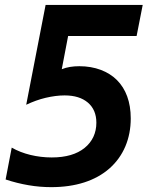

<svg xmlns="http://www.w3.org/2000/svg" viewBox="-20 -749 642 783"><path d="M189 14.2C288.1 14.2 369.1 -11.7 426.3 -62C483.9 -112.8 513.2 -184.1 513.2 -266.1C513.2 -333.5 493.2 -386.2 457 -422.4C421.4 -458 367.7 -479 303.7 -479C289.6 -479 277.3 -478 265.6 -476.1C253.9 -474.1 242.7 -471.2 231.9 -466.8L257.8 -602.1H537.1L562 -729H166L86.9 -321.8C113.8 -334.5 139.6 -343.8 166 -350.1C192.9 -356.4 219.2 -359.9 243.2 -359.9C284.2 -359.9 315.4 -350.1 338.4 -330.6C361.3 -311 373 -283.7 373 -248.5C373 -207 356.9 -171.4 324.7 -145.5C293 -120.1 249 -106.9 190.9 -106.9C161.6 -106.9 131.8 -110.4 104 -117.2C76.2 -124 50.8 -133.8 27.8 -147L2.9 -17.1C33.7 -6.8 64.9 1 96.2 6.3C127 11.7 158.7 14.2 189 14.2Z"/></svg>

Font: Hack
Style: Bold Oblique
Weight: 700
Italic angle: -12°
Monospace: yes
Designer: Christopher Simpkins
Foundry: Christopher Simpkins
Version: Version 2.010